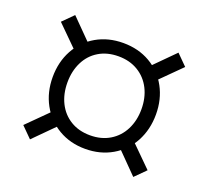

<svg xmlns="http://www.w3.org/2000/svg" viewBox="-95 -696 810 746"><g transform="rotate(20 310.0 -323.0)"><path d="M96.5 -324Q96.5 -386.5 123.5 -436.2Q150.5 -486 199.2 -514Q248 -542 310 -542Q372.5 -542 421 -514Q469.5 -486 496.5 -436.2Q523.5 -386.5 523.5 -324Q523.5 -261.5 496.5 -211.2Q469.5 -161 420.8 -132.8Q372 -104.5 310 -104.5Q248 -104.5 199.5 -133Q151 -161.5 123.8 -211.5Q96.5 -261.5 96.5 -324ZM463.5 -324Q463.5 -371 444.8 -408Q426 -445 391.2 -466Q356.5 -487 310 -487Q263.5 -487 229 -466.2Q194.5 -445.5 176 -408.2Q157.5 -371 157.5 -324Q157.5 -276.5 176 -239.5Q194.5 -202.5 229 -181.5Q263.5 -160.5 310 -160.5Q356.5 -160.5 391.2 -181.5Q426 -202.5 444.8 -239.8Q463.5 -277 463.5 -324ZM464.5 -211 567 -109.5 523.5 -66 422 -169ZM419.5 -475.5 523.5 -580 567 -536.5 462.5 -432.5ZM96.5 -580 198 -477.5 155.5 -435 53 -536.5ZM53 -109.5 157.5 -213.5 200.5 -170.5 96.5 -66Z"/></g></svg>

Font: Monaspace Krypton Var
Style: Regular
Weight: 400
Designer: Riley Cran and the Lettermatic Team
Version: Version 1.101 (Monaspace Krypton Var)